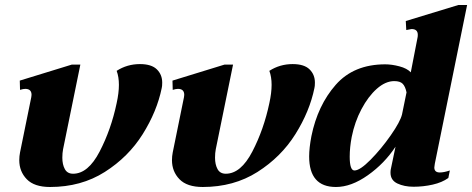

<svg xmlns="http://www.w3.org/2000/svg" viewBox="-20 -737 1886 767"><path d="M57 -97Q57 -113 60 -128L105 -349L106 -358Q106 -382 81 -382Q73 -382 60 -378L59 -415L267 -479H301L232 -141Q229 -126 229 -107Q229 -80 239 -61.5Q249 -43 272 -43Q332 -43 378 -131.5Q424 -220 446 -325Q455 -366 455 -398Q455 -430 446 -454Q488 -481 539 -481Q585 -481 606.5 -460Q628 -439 628 -407Q628 -392 626 -385Q607 -292 550 -201Q493 -110 398.5 -50Q304 10 180 10Q117 10 87 -21Q57 -52 57 -97Z M667 -97Q667 -113 670 -128L715 -349L716 -358Q716 -382 691 -382Q683 -382 670 -378L669 -415L877 -479H911L842 -141Q839 -126 839 -107Q839 -80 849 -61.5Q859 -43 882 -43Q942 -43 988 -131.5Q1034 -220 1056 -325Q1065 -366 1065 -398Q1065 -430 1056 -454Q1098 -481 1149 -481Q1195 -481 1216.5 -460Q1238 -439 1238 -407Q1238 -392 1236 -385Q1217 -292 1160 -201Q1103 -110 1008.5 -50Q914 10 790 10Q727 10 697 -21Q667 -52 667 -97Z M1215 -112Q1215 -146 1224 -193Q1249 -316 1321 -398Q1393 -480 1519 -480Q1545 -480 1575.5 -472Q1606 -464 1621 -448L1648 -587Q1649 -591 1649 -598Q1649 -621 1624 -621Q1622 -621 1603 -617L1601 -653L1811 -717H1846L1717 -83Q1715 -71 1715 -68Q1715 -48 1737 -48Q1753 -48 1777 -56L1771 -26Q1746 -8 1708.5 0.5Q1671 9 1632 9Q1595 9 1567.5 -4Q1540 -17 1540 -47Q1540 -55 1541 -60L1560 -151Q1516 -84 1449.5 -37Q1383 10 1322 10Q1215 10 1215 -112ZM1586 -280 1604 -368Q1599 -392 1588.5 -402.5Q1578 -413 1555 -413Q1520 -413 1485.5 -382.5Q1451 -352 1424 -301Q1397 -250 1385 -190Q1377 -148 1377 -111Q1377 -56 1396 -56Q1418 -56 1460.5 -99Q1503 -142 1541 -196.5Q1579 -251 1586 -280Z"/></svg>

Font: Taviraj
Style: Bold Italic
Weight: 700
Italic angle: -12°
Designer: Katatrad Team
Foundry: CadsonDemak
Version: Version 1.001